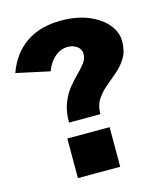

<svg xmlns="http://www.w3.org/2000/svg" viewBox="-110 -816 767 899"><g transform="rotate(-15 273.5 -366.5)"><path d="M183 -262Q183 -316 198 -354.5Q213 -393 235.2 -420.8Q257.5 -448.5 279.8 -470.2Q302 -492 317 -512Q332 -532 332 -555Q332 -578.5 312.8 -592.2Q293.5 -606 268 -606Q246 -606 226 -595.5Q206 -585 189.5 -565Q173 -545 162 -516L0 -551Q32.5 -640.5 100.8 -686.8Q169 -733 270 -733Q345.5 -733 402.2 -709.5Q459 -686 490.5 -648Q522 -610 522 -566Q522 -519 503 -487.2Q484 -455.5 456.2 -431.5Q428.5 -407.5 400.8 -384.5Q373 -361.5 354 -332.8Q335 -304 335 -262ZM156 0V-192H361V0Z"/></g></svg>

Font: Public Sans Thin Black
Style: Regular
Weight: 900
Version: Version 2.001